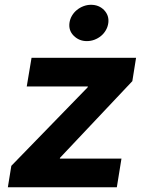

<svg xmlns="http://www.w3.org/2000/svg" viewBox="-20 -789 614 809"><path d="M27.7 -90.2 349.1 -420.8 350.5 -424.7H92.7L112.9 -545.5H553.3L537.6 -447.1L233.3 -124.6L231.9 -120.7H491.8L472.3 0H13.1ZM272.7 -692.5Q274.9 -708.8 283.2 -722.8Q291.5 -736.9 304 -747Q316.4 -757.1 331.9 -763Q347.3 -768.8 363.3 -768.8Q397 -768.8 418.7 -746.4Q440.3 -723.7 436.4 -692.5Q434.3 -676.1 426.1 -661.9Q418 -647.7 405.7 -637.6Q393.5 -627.5 378 -621.6Q362.6 -615.8 345.9 -615.8Q313.2 -615.8 290.5 -638.5Q268.5 -660.5 272.7 -692.5Z"/></svg>

Font: Inter P
Style: Bold Italic
Weight: 700
Italic angle: 9.39999°
Designer: Rasmus Andersson
Foundry: rsms
Version: Version 3.018;git-588b23468